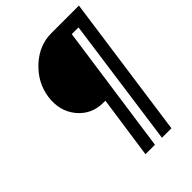

<svg xmlns="http://www.w3.org/2000/svg" viewBox="-227 -803 989 989"><g transform="rotate(-45 267.5 -308.0)"><path d="M334 -700Q246 -700 175 -635Q104 -569 91 -478Q79 -386 131 -322Q184 -257 271 -257H285L236 84H305L405 -622H454L356 84H425L535 -700H347Z"/></g></svg>

Font: Unageo
Style: Regular-Italic
Weight: 400
Designer: Richard Sepsi
Foundry: Richard Sepsi
Version: Version 2.000